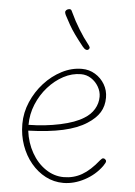

<svg xmlns="http://www.w3.org/2000/svg" viewBox="-56 -854 630 893"><g transform="rotate(5 259.0 -407.0)"><path d="M273 -3Q229 -3 190.5 -23Q152 -43 122.5 -78.5Q93 -114 76.5 -160.5Q60 -207 60 -260Q60 -313 81.5 -363Q103 -413 139 -452.5Q175 -492 220.5 -515.5Q266 -539 314 -539Q348 -539 376 -522Q404 -505 420.5 -477Q437 -449 437 -415Q437 -376 419 -346.5Q401 -317 362 -292Q319 -264 252 -249Q185 -234 90 -231Q97 -175 123 -129Q149 -83 188.5 -56.5Q228 -30 273 -30Q319 -30 357.5 -52Q396 -74 435 -123Q440 -128 442.5 -130.5Q445 -133 449 -133Q453 -133 456 -131Q459 -129 461 -126.5Q463 -124 463 -120Q463 -117 460.5 -112Q458 -107 452 -98Q421 -55 372 -29Q323 -3 273 -3ZM89 -258Q166 -259 236 -274Q306 -289 345 -314Q375 -332 391 -359Q407 -386 407 -417Q407 -441 394 -463.5Q381 -486 359.5 -500Q338 -514 312 -514Q270 -514 230.5 -493Q191 -472 159 -436Q127 -400 108 -354Q89 -308 89 -258ZM337 -632Q332 -627 324.5 -629.5Q317 -632 309 -642Q285 -672 268.5 -695Q252 -718 240.5 -738.5Q229 -759 218 -780Q211 -794 214 -800Q217 -806 224 -809Q232 -812 237 -810Q242 -808 247 -795Q264 -758 287.5 -720Q311 -682 329 -660Q337 -650 340 -644Q343 -638 337 -632Z"/></g></svg>

Font: Playpen Sans Thin
Style: Regular
Weight: 250
Designer: Laura Meseguer, Veronika Burian, José Scaglione
Foundry: TypeTogether
Version: Version 1.001